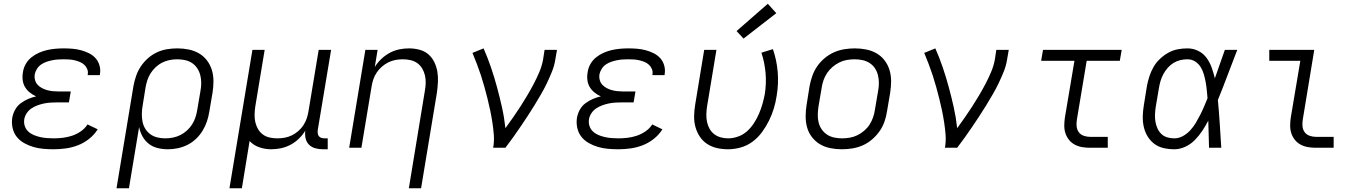

<svg xmlns="http://www.w3.org/2000/svg" viewBox="-20 -785 7240 1020"><path d="M265 8Q237 8 209.5 5.5Q182 3 156.5 -4.5Q131 -12 108 -25Q85 -38 69 -58Q53 -78 47 -104.5Q41 -131 45 -159Q49 -181 60 -201.5Q71 -222 89.5 -236Q108 -250 129 -259Q150 -268 172 -273Q154 -281 138.5 -293.5Q123 -306 113 -322.5Q103 -339 100.5 -360Q98 -381 102 -402Q105 -424 116.5 -444.5Q128 -465 146.5 -480Q165 -495 186.5 -504.5Q208 -514 230 -519Q252 -524 274.5 -526Q297 -528 318 -528Q342 -528 365.5 -526Q389 -524 411 -518Q433 -512 453 -502Q473 -492 487.5 -476Q502 -460 508.5 -437.5Q515 -415 511 -392Q511 -390 511 -388.5Q511 -387 510 -386H446Q446 -386 446 -387Q446 -388 446 -389Q449 -404 443.5 -417.5Q438 -431 428 -440.5Q418 -450 405 -455.5Q392 -461 377.5 -464.5Q363 -468 348 -469Q333 -470 318 -470Q303 -470 288 -469Q273 -468 258 -465Q243 -462 228 -457Q213 -452 199.5 -443Q186 -434 177 -420Q168 -406 165 -392Q162 -376 166 -360.5Q170 -345 180 -334.5Q190 -324 203 -317Q216 -310 231 -306Q246 -302 261.5 -300.5Q277 -299 293 -299H356L346 -241H284Q267 -241 249.5 -240Q232 -239 215 -235.5Q198 -232 181 -226Q164 -220 148.5 -210Q133 -200 122.5 -184.5Q112 -169 109 -152Q106 -133 111.5 -116Q117 -99 129.5 -87Q142 -75 158.5 -68Q175 -61 192.5 -57Q210 -53 228.5 -51.5Q247 -50 265 -50Q289 -50 314 -53Q339 -56 363 -64Q387 -72 409 -87Q431 -102 445 -124L499 -98Q481 -69 453 -47Q425 -25 393.5 -13Q362 -1 329.5 3.5Q297 8 265 8Z M599 215 689 -328Q694 -355 703 -381.5Q712 -408 728 -432Q744 -456 766 -475.5Q788 -495 814 -507Q840 -519 867.5 -523.5Q895 -528 922 -528Q953 -528 982.5 -522Q1012 -516 1037 -501.5Q1062 -487 1079.5 -464Q1097 -441 1105.5 -413Q1114 -385 1114 -354Q1114 -323 1109 -292L1092 -192Q1088 -166 1079.5 -140.5Q1071 -115 1056.5 -91Q1042 -67 1021.5 -47.5Q1001 -28 976 -15.5Q951 -3 924.5 2.5Q898 8 872 8Q844 8 817.5 1.5Q791 -5 770.5 -21Q750 -37 737 -60.5Q724 -84 719 -110L665 215ZM858 -50Q878 -50 898.5 -54Q919 -58 938 -67.5Q957 -77 973 -91.5Q989 -106 1000.5 -124Q1012 -142 1018.5 -162Q1025 -182 1028 -202L1045 -302Q1049 -323 1049 -344.5Q1049 -366 1044 -385.5Q1039 -405 1028 -422Q1017 -439 1000.5 -450Q984 -461 963.5 -465.5Q943 -470 921 -470Q901 -470 881 -466Q861 -462 842 -452.5Q823 -443 807 -428Q791 -413 780 -395.5Q769 -378 762.5 -358Q756 -338 753 -319L738 -225Q734 -203 733.5 -181.5Q733 -160 737 -139.5Q741 -119 751.5 -101.5Q762 -84 778.5 -72Q795 -60 815.5 -55Q836 -50 858 -50Z M1199 215 1321 -520H1386L1336 -218Q1333 -197 1332.5 -176Q1332 -155 1336.5 -135.5Q1341 -116 1351 -99Q1361 -82 1376.5 -70.5Q1392 -59 1412 -54.5Q1432 -50 1454 -50Q1473 -50 1492.5 -53.5Q1512 -57 1530.5 -66Q1549 -75 1565 -89Q1581 -103 1592 -120Q1603 -137 1609.5 -156Q1616 -175 1619 -195L1673 -520H1739L1668 -94Q1667 -85 1668 -76.5Q1669 -68 1674 -61.5Q1679 -55 1687.5 -52.5Q1696 -50 1705 -50H1721V8H1695Q1674 8 1654.5 2.5Q1635 -3 1621.5 -16.5Q1608 -30 1603.5 -50Q1599 -70 1602 -91Q1588 -68 1568 -48.5Q1548 -29 1523.5 -16Q1499 -3 1473 2.5Q1447 8 1421 8Q1388 8 1357.5 -2.5Q1327 -13 1306 -36L1265 215Z M2152 215 2237 -302Q2241 -323 2241.5 -344Q2242 -365 2237.5 -384.5Q2233 -404 2223 -421Q2213 -438 2197 -449.5Q2181 -461 2161 -465.5Q2141 -470 2120 -470Q2101 -470 2081.5 -466.5Q2062 -463 2043.5 -454Q2025 -445 2009 -431Q1993 -417 1981.5 -400Q1970 -383 1963.5 -364Q1957 -345 1954 -325L1900 0H1835L1921 -520H1986L1971 -429Q1985 -452 2005.5 -471.5Q2026 -491 2050 -504Q2074 -517 2100.5 -522.5Q2127 -528 2152 -528Q2181 -528 2208 -521Q2235 -514 2255 -497Q2275 -480 2287 -455.5Q2299 -431 2303.5 -404Q2308 -377 2306.5 -349Q2305 -321 2301 -292L2217 215Z M2600 0Q2606 -34 2603.5 -67.5Q2601 -101 2596 -133.5Q2591 -166 2584.5 -197.5Q2578 -229 2570 -260.5Q2562 -292 2553.5 -323Q2545 -354 2535 -384.5Q2525 -415 2513.5 -445Q2502 -475 2490 -504L2549 -528Q2571 -478 2588.5 -426.5Q2606 -375 2620.5 -321.5Q2635 -268 2647 -214Q2659 -160 2665 -104Q2686 -133 2706 -161.5Q2726 -190 2745 -219.5Q2764 -249 2782 -279.5Q2800 -310 2816 -340.5Q2832 -371 2845.5 -403Q2859 -435 2865 -468L2873 -520H2939L2930 -468Q2925 -436 2912.5 -405Q2900 -374 2885.5 -343.5Q2871 -313 2854 -284Q2837 -255 2819.5 -226Q2802 -197 2783 -168.5Q2764 -140 2745 -111.5Q2726 -83 2706 -55.5Q2686 -28 2665 0Z M3265 8Q3237 8 3209.5 5.5Q3182 3 3156.5 -4.5Q3131 -12 3108 -25Q3085 -38 3069 -58Q3053 -78 3047 -104.5Q3041 -131 3045 -159Q3049 -181 3060 -201.5Q3071 -222 3089.5 -236Q3108 -250 3129 -259Q3150 -268 3172 -273Q3154 -281 3138.5 -293.5Q3123 -306 3113 -322.5Q3103 -339 3100.5 -360Q3098 -381 3102 -402Q3105 -424 3116.5 -444.5Q3128 -465 3146.5 -480Q3165 -495 3186.5 -504.5Q3208 -514 3230 -519Q3252 -524 3274.5 -526Q3297 -528 3318 -528Q3342 -528 3365.5 -526Q3389 -524 3411 -518Q3433 -512 3453 -502Q3473 -492 3487.5 -476Q3502 -460 3508.5 -437.5Q3515 -415 3511 -392Q3511 -390 3511 -388.5Q3511 -387 3510 -386H3446Q3446 -386 3446 -387Q3446 -388 3446 -389Q3449 -404 3443.5 -417.5Q3438 -431 3428 -440.5Q3418 -450 3405 -455.5Q3392 -461 3377.5 -464.5Q3363 -468 3348 -469Q3333 -470 3318 -470Q3303 -470 3288 -469Q3273 -468 3258 -465Q3243 -462 3228 -457Q3213 -452 3199.5 -443Q3186 -434 3177 -420Q3168 -406 3165 -392Q3162 -376 3166 -360.5Q3170 -345 3180 -334.5Q3190 -324 3203 -317Q3216 -310 3231 -306Q3246 -302 3261.5 -300.5Q3277 -299 3293 -299H3356L3346 -241H3284Q3267 -241 3249.5 -240Q3232 -239 3215 -235.5Q3198 -232 3181 -226Q3164 -220 3148.5 -210Q3133 -200 3122.5 -184.5Q3112 -169 3109 -152Q3106 -133 3111.5 -116Q3117 -99 3129.5 -87Q3142 -75 3158.5 -68Q3175 -61 3192.5 -57Q3210 -53 3228.5 -51.5Q3247 -50 3265 -50Q3289 -50 3314 -53Q3339 -56 3363 -64Q3387 -72 3409 -87Q3431 -102 3445 -124L3499 -98Q3481 -69 3453 -47Q3425 -25 3393.5 -13Q3362 -1 3329.5 3.5Q3297 8 3265 8Z M3847 8Q3817 8 3788.5 1.5Q3760 -5 3736.5 -20.5Q3713 -36 3697.5 -59.5Q3682 -83 3674.5 -110.5Q3667 -138 3667.5 -168Q3668 -198 3673 -228L3721 -520H3786L3736 -218Q3733 -198 3732.5 -177.5Q3732 -157 3736 -137.5Q3740 -118 3749.5 -101Q3759 -84 3774 -72.5Q3789 -61 3808 -55.5Q3827 -50 3848 -50Q3874 -50 3901 -59.5Q3928 -69 3949 -88Q3970 -107 3985.5 -131Q4001 -155 4012 -180.5Q4023 -206 4030.5 -232.5Q4038 -259 4043 -285Q4052 -342 4047 -398Q4042 -454 4025 -505L4086 -524Q4106 -467 4111.5 -403.5Q4117 -340 4106 -276Q4101 -242 4091 -209Q4081 -176 4065.5 -144.5Q4050 -113 4028.5 -83.5Q4007 -54 3978 -32.5Q3949 -11 3915 -1.5Q3881 8 3847 8ZM3930 -580 3893 -620 4059 -765 4104 -715Z M4452 8Q4452 8 4452 8Q4452 8 4452 8Q4421 8 4391 2Q4361 -4 4336.5 -18.5Q4312 -33 4294 -56Q4276 -79 4268 -107Q4260 -135 4260 -166Q4260 -197 4265 -228L4281 -328Q4286 -355 4295.5 -382Q4305 -409 4321.5 -433Q4338 -457 4361.5 -476.5Q4385 -496 4411.5 -507.5Q4438 -519 4466 -523.5Q4494 -528 4521 -528Q4521 -528 4521 -528Q4521 -528 4521 -528Q4552 -528 4582 -522Q4612 -516 4637 -501.5Q4662 -487 4679.5 -464Q4697 -441 4705.5 -413Q4714 -385 4714 -354Q4714 -323 4709 -292L4692 -192Q4688 -165 4678.5 -138Q4669 -111 4652 -87Q4635 -63 4612 -43.5Q4589 -24 4562.5 -12.5Q4536 -1 4508 3.5Q4480 8 4452 8ZM4453 -50Q4473 -50 4494 -53.5Q4515 -57 4534.5 -66.5Q4554 -76 4571 -90.5Q4588 -105 4599.5 -123Q4611 -141 4618 -161Q4625 -181 4628 -202L4645 -302Q4649 -323 4649 -344.5Q4649 -366 4644 -386Q4639 -406 4628 -422.5Q4617 -439 4600 -450Q4583 -461 4562.5 -465.5Q4542 -470 4520 -470Q4500 -470 4479.5 -466.5Q4459 -463 4439.5 -453.5Q4420 -444 4403 -429.5Q4386 -415 4374 -397Q4362 -379 4355 -359Q4348 -339 4345 -318L4328 -218Q4325 -197 4324.5 -175.5Q4324 -154 4329 -134Q4334 -114 4345.5 -97.5Q4357 -81 4373.5 -70Q4390 -59 4411 -54.5Q4432 -50 4453 -50Z M5000 0Q5006 -34 5003.5 -67.5Q5001 -101 4996 -133.5Q4991 -166 4984.5 -197.5Q4978 -229 4970 -260.5Q4962 -292 4953.5 -323Q4945 -354 4935 -384.5Q4925 -415 4913.5 -445Q4902 -475 4890 -504L4949 -528Q4971 -478 4988.5 -426.5Q5006 -375 5020.5 -321.5Q5035 -268 5047 -214Q5059 -160 5065 -104Q5086 -133 5106 -161.5Q5126 -190 5145 -219.5Q5164 -249 5182 -279.5Q5200 -310 5216 -340.5Q5232 -371 5245.5 -403Q5259 -435 5265 -468L5273 -520H5339L5330 -468Q5325 -436 5312.5 -405Q5300 -374 5285.5 -343.5Q5271 -313 5254 -284Q5237 -255 5219.5 -226Q5202 -197 5183 -168.5Q5164 -140 5145 -111.5Q5126 -83 5106 -55.5Q5086 -28 5065 0Z M5771 0Q5749 0 5728.5 -3.5Q5708 -7 5690 -16.5Q5672 -26 5659.5 -41.5Q5647 -57 5640.5 -76Q5634 -95 5634 -116.5Q5634 -138 5637 -159L5688 -462H5511L5521 -520H5939L5929 -462H5753L5701 -150Q5698 -132 5699.5 -114.5Q5701 -97 5710.5 -83.5Q5720 -70 5736.5 -64Q5753 -58 5771 -58H5865V0Z M6219 8Q6189 8 6161 1.5Q6133 -5 6111.5 -21.5Q6090 -38 6076 -61.5Q6062 -85 6056 -112.5Q6050 -140 6051 -169.5Q6052 -199 6057 -228L6073 -328Q6078 -354 6086 -379Q6094 -404 6107.5 -428Q6121 -452 6141.5 -471.5Q6162 -491 6186 -504.5Q6210 -518 6236 -523Q6262 -528 6288 -528Q6319 -528 6346 -514.5Q6373 -501 6390 -477.5Q6407 -454 6417 -426Q6427 -398 6434 -369Q6447 -407 6460.5 -444.5Q6474 -482 6487 -520H6553Q6527 -454 6502 -387Q6477 -320 6450 -254Q6456 -191 6460 -127Q6464 -63 6468 0H6403Q6402 -36 6401 -72Q6400 -108 6399 -144Q6385 -117 6367.5 -90.5Q6350 -64 6328 -41.5Q6306 -19 6277 -5.5Q6248 8 6219 8ZM6219 -50Q6242 -50 6264 -62Q6286 -74 6303 -92.5Q6320 -111 6332.5 -132Q6345 -153 6356 -174.5Q6367 -196 6376.5 -218.5Q6386 -241 6395 -263Q6393 -285 6391 -306.5Q6389 -328 6385 -349.5Q6381 -371 6375 -391.5Q6369 -412 6358 -429.5Q6347 -447 6329 -458.5Q6311 -470 6288 -470Q6269 -470 6250 -465.5Q6231 -461 6214 -450.5Q6197 -440 6183.5 -424.5Q6170 -409 6160.5 -391.5Q6151 -374 6145.5 -355.5Q6140 -337 6137 -318L6120 -218Q6117 -199 6116 -179Q6115 -159 6118 -140Q6121 -121 6128.5 -104Q6136 -87 6149 -74Q6162 -61 6180.5 -55.5Q6199 -50 6219 -50Z M6971 0Q6949 0 6928.5 -3.5Q6908 -7 6890 -16.5Q6872 -26 6859.5 -41.5Q6847 -57 6840.5 -76Q6834 -95 6834 -116.5Q6834 -138 6837 -159L6888 -462H6723V-520H6962L6901 -150Q6898 -132 6899.5 -114.5Q6901 -97 6910.5 -83.5Q6920 -70 6936.5 -64Q6953 -58 6971 -58H7065V0Z"/></svg>

Font: Iosevka SS04 Light Extended
Style: Italic
Weight: 300
Width: 7
Italic angle: -9°
Monospace: yes
Designer: Belleve Invis
Foundry: Belleve Invis
Version: Version 19.0.0; ttfautohint (v1.8.4)